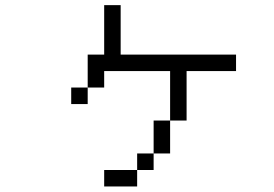

<svg xmlns="http://www.w3.org/2000/svg" viewBox="-20 -582 1040 728"><path d="M875 -312.5V-375H437.5V-562.5H375V-375H312.5Q312.5 -375 312.5 -250H250V-187.5H312.5V-250H375V-312.5H625V-125H562.5Q562.5 -125 562.5 0H500V62.5H375V125H500V62.5H562.5V0H625Q625 0 625 -125H687.5V-312.5Z"/></svg>

Font: CalcUnifontExMono
Style: Regular
Weight: 500
Version: Version 15.0.06